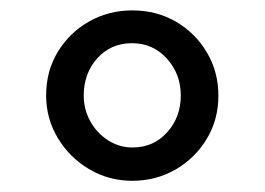

<svg xmlns="http://www.w3.org/2000/svg" viewBox="-20 -822 496 360"><path d="M228 -483Q184 -483 147.2 -504.8Q110.5 -526.5 88.5 -563Q66.5 -599.5 66.5 -643Q66.5 -689 88.5 -725Q110.5 -761 147.2 -781.8Q184 -802.5 228 -802.5Q274 -802.5 310.5 -781Q347 -759.5 368.2 -723.2Q389.5 -687 389.5 -642.5Q389.5 -598 367.8 -561.8Q346 -525.5 309.2 -504.2Q272.5 -483 228 -483ZM228.5 -545.5Q268 -545.5 293.5 -574Q319 -602.5 319 -643Q319 -683 293 -712Q267 -741 227.5 -741Q188 -741 162.5 -712.8Q137 -684.5 137 -643Q137 -617 149.2 -594.8Q161.5 -572.5 182.5 -559Q203.5 -545.5 228.5 -545.5Z"/></svg>

Font: Merriweather 72pt ExtraBold
Style: Regular
Weight: 800
Version: Version 2.100